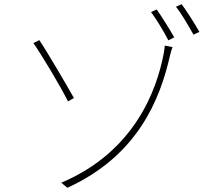

<svg xmlns="http://www.w3.org/2000/svg" viewBox="-20 -860 1040 909"><path d="M270 5 299 29C632 -123 738 -389 785 -598C787 -605 791 -623 797 -637L760 -644C760 -632 755 -608 754 -601C722 -437 619 -142 270 5ZM166 -670 138 -656C174 -606 266 -452 302 -380L330 -396C296 -456 206 -611 166 -670ZM722 -815 695 -803C719 -771 757 -709 777 -669L805 -683C783 -722 744 -784 722 -815ZM840 -840 813 -828C839 -796 873 -737 896 -696L924 -709C901 -750 863 -809 840 -840Z"/></svg>

Font: Noto Sans CJK HK Thin
Style: Regular
Weight: 100
Designer: Ryoko NISHIZUKA 西塚涼子 (kana, bopomofo & ideographs); Paul D. Hunt (Latin, Greek & Cyrillic); Sandoll Communications 산돌커뮤니
Foundry: Adobe
Version: Version 2.004;hotconv 1.0.118;makeotfexe 2.5.65603